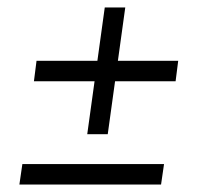

<svg xmlns="http://www.w3.org/2000/svg" viewBox="-20 -495 559 515"><path d="M71 -277 78 -332H458L451 -277ZM261 -475H316L269 -135H214ZM32 0 40 -55H420L412 0Z"/></svg>

Font: Mohave Light Light
Style: Italic
Weight: 300
Italic angle: -8°
Version: Version 2.003